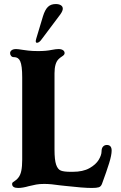

<svg xmlns="http://www.w3.org/2000/svg" viewBox="-20 -921 599 951"><path d="M40 -10Q40 -15 43.5 -18Q47 -21 55.5 -26.5Q64 -32 70 -40Q81 -53 85.5 -75Q90 -97 90 -130V-538Q90 -596 80 -618Q71 -638 50 -638H48Q40 -638 35 -644Q30 -650 30 -658Q30 -666 37.5 -672Q45 -678 60 -678Q69 -678 93 -674Q99 -673 119.5 -670.5Q140 -668 169 -668Q209 -668 237 -674Q257 -678 270 -678Q284 -678 292 -672.5Q300 -667 300 -658Q300 -653 296.5 -649Q293 -645 285 -640Q277 -635 270 -628Q250 -608 250 -558V-180Q250 -129 258 -105.5Q266 -82 281.5 -76Q297 -70 330 -70H340Q391 -70 423 -88Q455 -106 469 -129.5Q483 -153 483 -171Q483 -187 490.5 -195Q498 -203 509 -203Q533 -203 533 -175Q533 -153 520.5 -112.5Q508 -72 485 -10Q480 3 469.5 6.5Q459 10 435 10Q392 10 305 0L277 -3Q232 -10 199 -10Q176 -10 159.5 -7Q143 -4 123 1Q92 10 70 10Q40 10 40 -10ZM157 -718 159 -728 193 -841Q203 -873 217.5 -887Q232 -901 256 -901Q272 -901 281.5 -895Q291 -889 291 -878Q291 -867 279 -850L186 -726Q174 -709 163 -709Q157 -709 157 -718Z"/></svg>

Font: Raigarh
Style: Bold
Weight: 700
Designer: jaikishan Patel
Foundry: MagicType
Version: Version 1.000